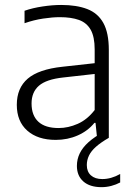

<svg xmlns="http://www.w3.org/2000/svg" viewBox="-20 -570 544 794"><path d="M210.5 8.5Q136 8.5 92.8 -29.8Q49.5 -68 49.5 -136.5Q49.5 -206 94.8 -244.8Q140 -283.5 238.5 -294L392.5 -311L397 -267L241 -249.5Q171.5 -242 141 -215.5Q110.5 -189 110.5 -142Q110.5 -92.5 138.8 -66.5Q167 -40.5 222.5 -40.5Q262 -40.5 301.2 -57.8Q340.5 -75 371.5 -115V-365.5Q371.5 -418 355 -447Q338.5 -476 306.5 -487.5Q274.5 -499 227.5 -499Q197 -499 158.5 -493.2Q120 -487.5 81.5 -474V-525.5Q114.5 -537 155.5 -543.2Q196.5 -549.5 233 -549.5Q297 -549.5 341 -532.5Q385 -515.5 407.5 -474.8Q430 -434 430 -363.5V0L381.5 1.5L375 -62H370.5Q343.5 -28.5 301.5 -10Q259.5 8.5 210.5 8.5ZM400 204Q351.5 204 324.8 180.5Q298 157 298 116Q298 88.5 309.8 64.2Q321.5 40 346.2 17.8Q371 -4.5 411 -26L430 0Q397 19 377 36.8Q357 54.5 348 73.2Q339 92 339 112.5Q339 140 356 155.2Q373 170.5 403 170.5Q421.5 170.5 440 165.2Q458.5 160 477 149.5V184.5Q460.5 193.5 440.2 198.8Q420 204 400 204Z"/></svg>

Font: Encode Sans Condensed Thin Light
Style: Regular
Weight: 300
Version: Version 3.002